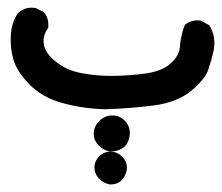

<svg xmlns="http://www.w3.org/2000/svg" viewBox="-20 -116 591 511"><path d="M272.5 375Q254.9 371.6 242.7 358.4Q230.5 344.7 231.4 327.6Q232.4 310.5 246.1 298.3Q259.8 286.1 277.8 287.6Q295.9 289.6 308.1 304.2Q320.8 319.8 316.9 338.4Q313 355.5 302.2 365.2Q296.9 370.1 289.6 372.6Q282.2 375 273.4 375H272.9ZM272.9 287.1Q270 286.6 267.1 285.9Q264.2 285.2 261.5 283.9Q258.8 282.7 255.9 281.2Q252.9 279.8 250.2 277.6Q247.6 275.4 244.6 272.9Q229.5 259.3 229.5 239.7Q229.5 234.9 230.5 230.2Q231.4 225.6 233.4 221.2Q235.4 216.8 238.3 212.9Q241.2 209 245.1 205.1Q260.3 190.4 281.5 191.4Q302.7 192.4 315.4 209Q321.8 216.8 324.2 226.6Q326.7 236.3 324.7 247.1Q322.8 257.8 318.1 265.9Q313.5 273.9 306.2 278.3Q293 287.1 273.4 287.1ZM258.8 174.8Q229 173.8 200.7 169.7Q172.4 165.5 146 158.2Q91.8 143.1 58.3 108.6Q24.9 74.2 15.6 42.5Q6.8 11.2 8.8 -22Q10.7 -55.7 27.3 -80.6L27.8 -81.1L28.3 -81.5Q47.9 -99.1 74.2 -94.7H75.2L75.7 -94.2L95.2 -84.5L96.7 -84L97.2 -83Q110.4 -67.4 108.4 -43.5V-42L107.4 -40.5Q93.3 -21 96.7 2Q100.1 25.4 128.9 48.3Q157.7 71.8 199.2 79.1Q241.7 86.9 286.1 85.9Q308.1 85.4 329.3 83.7Q350.6 82 370.6 79.1Q390.1 76.2 406 69.8Q421.9 63.5 433.6 53.2Q457 33.2 459 7.3Q459.5 -2.4 461.2 -11.7Q462.9 -21 465.3 -30Q467.8 -39.1 471.2 -47.9L471.7 -49.3L472.7 -50.3Q488.3 -63.5 512.2 -61.5H513.7L514.6 -61L536.1 -49.3L537.6 -48.3L538.1 -46.9Q555.2 -19.5 548.8 17.6V18.1Q543 43.5 534.7 68.4Q532.7 74.7 528.8 81.8Q524.9 88.9 519 95.9Q513.2 103 505.9 110.4Q498.5 117.7 489.3 125.5Q470.2 141.1 444.6 151.1Q418.9 161.1 386.7 165Q323.7 172.9 258.8 174.8Z"/></svg>

Font: NaikaiFont
Style: SemiBold
Weight: 600
Version: Version 1.89